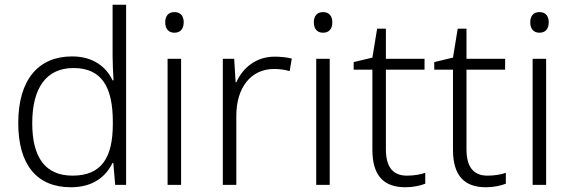

<svg xmlns="http://www.w3.org/2000/svg" viewBox="-20 -780 2412 810"><path d="M279 10C374 10 427 -36 455 -93H458L466 0H512V-760H455V-545C455 -514 457 -472 459 -441H455C428 -498 373 -542 284 -542C142 -542 57 -444 57 -261C57 -83 137 10 279 10ZM286 -39C171 -39 116 -116 116 -260C116 -410 176 -493 290 -493C409 -493 456 -413 456 -266V-257C456 -116 409 -39 286 -39Z M716 -729C691 -729 677 -713 677 -686C677 -658 691 -642 716 -642C741 -642 755 -658 755 -686C755 -713 741 -729 716 -729ZM744 -532H687V0H744Z M1139 -541C1059 -541 1004 -493 977 -433H974L968 -532H920V0H977V-292C977 -411 1039 -489 1136 -489C1160 -489 1181 -486 1202 -480L1211 -533C1190 -538 1165 -541 1139 -541Z M1343 -729C1318 -729 1304 -713 1304 -686C1304 -658 1318 -642 1343 -642C1368 -642 1382 -658 1382 -686C1382 -713 1368 -729 1343 -729ZM1371 -532H1314V0H1371Z M1697 -39C1636 -39 1608 -77 1608 -151V-486H1771V-532H1608V-659H1571L1551 -537L1472 -518V-486H1551V-148C1551 -37 1601 10 1690 10C1723 10 1754 3 1774 -5V-51C1755 -44 1727 -39 1697 -39Z M2037 -39C1976 -39 1948 -77 1948 -151V-486H2111V-532H1948V-659H1911L1891 -537L1812 -518V-486H1891V-148C1891 -37 1941 10 2030 10C2063 10 2094 3 2114 -5V-51C2095 -44 2067 -39 2037 -39Z M2256 -729C2231 -729 2217 -713 2217 -686C2217 -658 2231 -642 2256 -642C2281 -642 2295 -658 2295 -686C2295 -713 2281 -729 2256 -729ZM2284 -532H2227V0H2284Z"/></svg>

Font: Noto Sans Gurmukhi Light
Style: Regular
Weight: 300
Designer: Jelle Bosma - Monotype Design Team
Foundry: Monotype Imaging Inc.
Version: Version 2.004